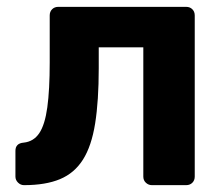

<svg xmlns="http://www.w3.org/2000/svg" viewBox="-20 -540 654 560"><path d="M50 0Q40 0 32.5 -7.5Q25 -15 25 -25V-100Q25 -122 49 -124Q78 -127 94.5 -151.5Q111 -176 118 -227Q125 -278 125 -358V-495Q125 -506 132 -513Q139 -520 150 -520H523Q534 -520 541 -513Q548 -506 548 -495V-25Q548 -14 541 -7Q534 0 523 0H423Q413 0 405.5 -7Q398 -14 398 -25V-402H268V-341Q268 -246 257.5 -180Q247 -114 222 -74.5Q197 -35 155 -17.5Q113 0 50 0Z"/></svg>

Font: Rubik SemiBold
Style: Regular
Weight: 600
Designer: Hubert and Fischer
Foundry: Hubert and Fischer
Version: Version 2.300;gftools[0.9.30]